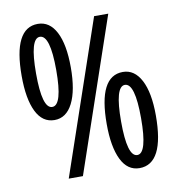

<svg xmlns="http://www.w3.org/2000/svg" viewBox="-82 -798 814 881"><g transform="rotate(-10 325.0 -357.5)"><path d="M152 -724Q38 -724 38 -501Q38 -394 67 -335Q96 -276 152 -276Q207 -276 237 -335Q267 -394 267 -501Q267 -608 237 -666Q207 -724 152 -724ZM479 -714H413L169 0H235ZM151 -664Q199 -664 199 -501Q199 -337 152 -337Q105 -337 105 -501Q105 -664 151 -664ZM498 -439Q384 -439 384 -216Q384 -110 413 -50.5Q442 9 498 9Q613 9 613 -216Q613 -323 582.5 -381Q552 -439 498 -439ZM497 -379Q544 -379 544 -216Q544 -52 498 -52Q451 -52 451 -216Q451 -379 497 -379Z"/></g></svg>

Font: Noto Sans Display Condensed
Style: Regular
Weight: 400
Width: 3
Designer: Monotype Design Team
Foundry: Monotype Imaging Inc.
Version: Version 1.900